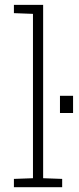

<svg xmlns="http://www.w3.org/2000/svg" viewBox="-20 -782 332 802"><path d="M38.1 0V-34.7L117.7 -37.6V-724.1L38.1 -727.1V-761.7H160.2V-37.6L239.7 -34.7V0ZM230.5 -310.1V-381.8H285.2V-310.1Z"/></svg>

Font: Roboto Slab ExtraLight
Style: Regular
Weight: 250
Designer: Google
Version: Version 2.000; ttfautohint (v1.8.1.43-b0c9)